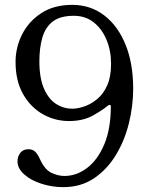

<svg xmlns="http://www.w3.org/2000/svg" viewBox="-20 -758 633 790"><path d="M240 12Q194 12 150.5 -2Q107 -16 79.5 -40.5Q52 -65 52 -94Q52 -114 63.5 -129Q75 -144 97 -144Q114 -144 124.5 -134Q135 -124 145 -102Q164 -60 191.5 -47Q219 -34 245 -34Q295 -34 338.5 -67Q382 -100 409 -164Q436 -228 436 -321Q436 -326 432.5 -326.5Q429 -327 425 -324Q399 -303 362 -282.5Q325 -262 273 -260Q212 -258 160 -286Q108 -314 76 -369Q44 -424 44 -503Q44 -563 71 -616.5Q98 -670 150 -704Q202 -738 277 -738Q352 -738 408.5 -695Q465 -652 496.5 -574.5Q528 -497 528 -393Q528 -323 510.5 -251.5Q493 -180 457 -120.5Q421 -61 367 -24.5Q313 12 240 12ZM284 -311Q304 -312 329.5 -321Q355 -330 380 -350.5Q405 -371 421 -406.5Q437 -442 437 -495Q437 -550 418 -595Q399 -640 365 -666.5Q331 -693 284 -693Q227 -693 196.5 -669Q166 -645 154 -602.5Q142 -560 142 -506Q142 -435 162 -391Q182 -347 214.5 -328Q247 -309 284 -311Z"/></svg>

Font: TsukuhouMincho
Style: Regular
Weight: 400
Designer: Iose
Foundry: Typographish
Version: Version 1.001; ttfautohint (v1.8.3)